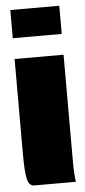

<svg xmlns="http://www.w3.org/2000/svg" viewBox="-53 -751 345 782"><g transform="rotate(-5 120.0 -360.0)"><path d="M20 -605V-720.2H220.2V-605ZM20 -520H220.2V-80.1Q220.2 -33.2 225.1 0H55.2Q34.2 0 27.1 -28.1Q20 -56.2 20 -129.9Z"/></g></svg>

Font: Mikodacs
Style: Regular
Weight: 400
Designer: gluk (gluksza@wp.pl)
Foundry: gluk (gluksza@wp.pl)
Version: Version 0.28